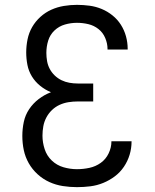

<svg xmlns="http://www.w3.org/2000/svg" viewBox="-20 -763 640 791"><path d="M297 8Q268 8 239 3.5Q210 -1 183.5 -13Q157 -25 135 -45Q113 -65 98.5 -90.5Q84 -116 78 -144.5Q72 -173 72 -203Q72 -232 78 -260.5Q84 -289 100 -313Q116 -337 139.5 -355Q163 -373 190 -383Q166 -393 145.5 -409.5Q125 -426 111.5 -448Q98 -470 93 -495.5Q88 -521 88 -547Q88 -574 93.5 -601Q99 -628 112.5 -651.5Q126 -675 146.5 -693.5Q167 -712 191.5 -723Q216 -734 243 -738.5Q270 -743 297 -743Q323 -743 349 -739.5Q375 -736 399 -726Q423 -716 443.5 -699.5Q464 -683 478 -661Q492 -639 499 -613.5Q506 -588 506 -562Q506 -561 506 -560Q506 -559 506 -559H423Q423 -559 423 -559.5Q423 -560 423 -561Q423 -584 413.5 -606.5Q404 -629 385.5 -643.5Q367 -658 344 -663.5Q321 -669 297 -669Q272 -669 247.5 -662Q223 -655 204.5 -637.5Q186 -620 178.5 -595.5Q171 -571 171 -545Q171 -528 174 -511Q177 -494 185 -479Q193 -464 205.5 -452Q218 -440 233.5 -432.5Q249 -425 266 -422Q283 -419 300 -419H364V-345H300Q281 -345 262 -342Q243 -339 225.5 -331Q208 -323 194 -309.5Q180 -296 171 -279Q162 -262 158.5 -243Q155 -224 155 -204Q155 -176 164 -148.5Q173 -121 193.5 -101.5Q214 -82 241.5 -74Q269 -66 297 -66Q323 -66 348.5 -71.5Q374 -77 395 -92Q416 -107 427.5 -131Q439 -155 439 -180Q439 -181 439 -181Q439 -181 439 -181H522Q522 -181 522 -180.5Q522 -180 522 -180Q522 -152 514 -125.5Q506 -99 490.5 -76Q475 -53 453 -36.5Q431 -20 405.5 -9.5Q380 1 352.5 4.5Q325 8 297 8Z"/></svg>

Font: Iosevka Meiseki Sans
Style: Regular
Weight: 400
Monospace: yes
Designer: Belleve Invis
Foundry: Belleve Invis
Version: Version 11.2.6; ttfautohint (v1.8.4)